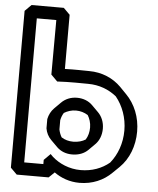

<svg xmlns="http://www.w3.org/2000/svg" viewBox="-61 -947 865 1049"><g transform="rotate(5 371.0 -422.5)"><path d="M516 -256C516 -291 503 -322 482 -343L447 -378L446 -379C424 -401 394 -412 361 -412C328 -412 298 -400 276 -378L241 -343C225 -327 214 -306 209 -282V-231C213 -207 224 -186 240 -170L276 -134L277 -133C299 -112 327 -101 361 -101C397 -101 427 -113 448 -134L483 -169C504 -190 516 -221 516 -256ZM446 -256C446 -231 440 -208 428 -189C411 -178 387 -171 361 -171C336 -171 315 -177 296 -189C289 -200 283 -216 280 -231V-282C283 -297 288 -310 296 -323C314 -334 337 -342 361 -342C386 -342 408 -335 427 -323C438 -305 446 -282 446 -256ZM104 -35V-825H211L210 -526L245 -491C314 -495 384 -493 414 -493C476 -493 529 -472 571 -438C610 -390 634 -326 634 -256C634 -186 611 -123 572 -75C530 -40 476 -20 414 -20C352 -20 296 -45 258 -79L244 -93L209 -58V-35ZM34 0 69 35H244L275 5C312 32 360 50 414 50C485 50 546 23 590 -21L626 -56C676 -105 704 -177 704 -256C704 -335 675 -406 625 -456L590 -492C546 -536 485 -563 414 -563C389 -563 337 -565 281 -563V-860L246 -895H69L34 -860Z"/></g></svg>

Font: Hussar Press
Style: Bold
Weight: 700
Foundry: Cannot Into Space Fonts
Version: Version 1.43